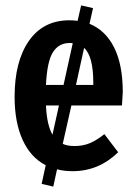

<svg xmlns="http://www.w3.org/2000/svg" viewBox="-20 -618 504 710"><path d="M244 -228 212 -86Q229 -78 256 -78Q287 -78 312 -88.5Q337 -99 366 -122L417 -55Q345 15 249 15Q216 15 191 8L177 72L134 62L149 -7Q93 -36 63.5 -101Q34 -166 34 -260Q34 -391 87 -467Q140 -543 237 -543Q249 -543 267 -541L280 -598L324 -588L311 -530Q370 -506 402 -442.5Q434 -379 434 -277Q434 -270 431 -228ZM150 -304H215L249 -458Q246 -459 238 -459Q197 -459 175.5 -424.5Q154 -390 150 -304ZM291 -441 261 -304H325V-312Q325 -410 291 -441ZM198 -228H150Q153 -157 174 -120Z"/></svg>

Font: Fira Sans Compressed Medium
Style: Regular
Weight: 500
Width: 1
Designer: bBox Type GmbH & Carrois Corporate GbR & Edenspiekermann AG
Foundry: bBox Type GmbH & Carrois Corporate GbR & Edenspiekermann AG
Version: Version 4.301